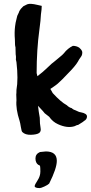

<svg xmlns="http://www.w3.org/2000/svg" viewBox="-20 -688 464 980"><path d="M184 88Q184 88 214 85Q270 85 270 133Q270 171 231 249Q224 256 206.5 264Q189 272 183 272Q157 272 157 262Q157 255 171.5 233Q186 211 186 188Q186 165 184.5 160Q183 155 175 153Q161 143 161 120.5Q161 98 184 88ZM64 -371 61 -384Q61 -385 61.5 -392.5Q62 -400 60 -411Q60 -436 59 -448Q56 -452 56 -487Q53 -522 57 -554Q57 -564 68 -607Q79 -629 79 -632Q84 -642 99 -656L119 -666Q134 -672 171 -663L193 -658Q193 -641 189 -615Q188 -587 181 -536Q167 -434 167 -315L171 -299Q200 -321 223.5 -344Q247 -367 254 -371Q255 -372 277 -390Q303 -411 306 -416Q325 -441 352 -454Q370 -454 384 -445Q400 -431 400 -421Q400 -411 397.5 -405.5Q395 -400 389 -392Q383 -384 378 -374Q365 -351 324 -310Q296 -280 281 -267Q272 -257 237 -234Q238 -232 241.5 -226.5Q245 -221 249 -213Q291 -167 321 -151Q333 -139 346 -136Q346 -135 357 -128L363 -126Q385 -115 392 -115Q424 -109 424 -93.5Q424 -78 408 -70Q408 -68 378 -50Q374 -51 361 -44Q324 -32 276 -54Q249 -66 231 -92L208 -110Q207 -113 174 -148L178 -117L183 -87Q183 -55 187 -36Q191 -17 179.5 -9Q168 -1 138.5 0Q109 1 94 -14Q90 -17 86.5 -39.5Q83 -62 80 -71Q60 -132 64 -176Q64 -176 63 -206Q64 -210 64 -229Q74 -284 64 -371Z"/></svg>

Font: Caveat Brush
Style: Regular
Weight: 400
Designer: Pablo Impallari
Foundry: Creative Lab NY
Version: Version 1.096; ttfautohint (v1.3)